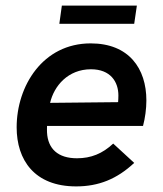

<svg xmlns="http://www.w3.org/2000/svg" viewBox="-20 -657 582 686"><path d="M252 9C332 9 397.5 -17 459.5 -75L384.5 -144C346 -108 305 -91.5 255 -91.5C187 -91.5 151 -125.5 148 -184C148 -191.5 147.5 -198.5 148 -207H491C498.5 -235 503 -268.5 503 -298C503 -412.5 440.5 -502 304 -502C133 -502 39.5 -350 39.5 -202C39.5 -85.5 103 9 252 9ZM159 -289.5C173 -350 223 -409.5 305 -409.5C375 -409.5 403 -364.5 403 -316C403 -307 402.5 -299.5 402 -292ZM192 -572H459.5L469 -637H201Z"/></svg>

Font: HK Grotesk SemiBold
Style: Italic
Weight: 600
Italic angle: -16°
Designer: Alfredo Marco Pradil
Foundry: Hanken Design Co.
Version: Version 3.001;FEAKit 1.0